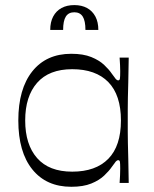

<svg xmlns="http://www.w3.org/2000/svg" viewBox="-20 -705 592 740"><path d="M254.7 14.9Q158.6 14.9 104.6 -52.1Q50.6 -119 50.6 -240.7Q50.6 -362.4 104.6 -430.1Q158.6 -497.7 254.7 -497.7Q301 -497.7 331.9 -485.1Q362.7 -472.6 381.6 -454.6Q400.6 -436.6 410.7 -421.4Q422 -405.3 426.4 -400.3Q430.9 -395.3 435.9 -395.3Q441.3 -395.3 442.3 -402.7Q443.3 -410.1 443.3 -430.9Q443.3 -440.1 442.7 -454.2Q442.1 -468.3 441 -482.9H476.1Q475.3 -424.7 474.4 -388.3Q473.4 -351.9 472.9 -327.9Q472.4 -303.9 472.4 -284.6Q472.4 -265.4 472.4 -240.7Q472.4 -216.1 472.4 -197.1Q472.4 -178 472.9 -154.3Q473.4 -130.6 474.4 -94.4Q475.3 -58.1 476.1 0H441Q442.1 -14.6 442.7 -29.1Q443.3 -43.6 443.3 -54.6Q443.3 -73.6 442.3 -80.6Q441.3 -87.6 435.9 -87.6Q430.9 -87.6 426.4 -82.6Q422 -77.6 410.7 -61.4Q400.6 -46.4 381.6 -28.4Q362.7 -10.3 331.9 2.3Q301 14.9 254.7 14.9ZM258.3 -43.4Q349 -43.4 397.6 -93.1Q446.1 -142.7 446.1 -240.7Q446.1 -338.7 397.6 -388.5Q349 -438.3 258.3 -438.3Q169 -438.3 123.1 -385.9Q77.1 -333.6 77.1 -240.7Q77.1 -147.9 123.1 -95.6Q169 -43.4 258.3 -43.4ZM173.6 -589.7Q173.6 -620 185 -641.4Q196.4 -662.9 217.1 -674.1Q237.7 -685.4 266.3 -685.4Q294.9 -685.4 315.5 -674.1Q336.1 -662.9 347.6 -641.4Q359 -620 359 -589.7H309.3Q309.3 -624.9 298.8 -641.3Q288.3 -657.7 266.3 -657.7Q244.3 -657.7 233.8 -641.3Q223.3 -624.9 223.3 -589.7Z"/></svg>

Font: Ojuju ExtraLight
Style: Regular
Weight: 200
Designer: Chisaokwu Joboson, Mirko Velimirovic
Foundry: Udi Foundry
Version: Version 1.000